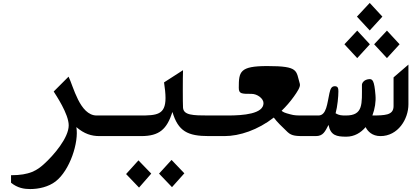

<svg xmlns="http://www.w3.org/2000/svg" viewBox="-20 -925 2840 1305"><path d="M185 360C244 360 310 345 358 308C455 233 517 42 499 -61C553 -15 601 0 657 0H700V-140H637C522 -140 478 -341 446 -404L345 -303C359 -280 447 -151 447 -73C447 11 346 130 278 191C232 232 183 266 55 266V317C99 353 144 360 185 360Z M1400 -140C1290 -140 1228 -142 1224 -193C1222 -224 1222 -400 1224 -448L1095 -365C1101 -325 1105 -289 1105 -259C1105 -144 1045 -140 930 -140H700V0H939C1064 0 1114 -47 1152 -164C1191 -33 1255 0 1400 0ZM1149 347 1233 253 1146 162 1061 255ZM925 350 1008 255 921 165 837 258Z M2046 -140C2001 -140 1980 -140 1953 -148C1915 -158 1906 -162 1894 -172C1924 -201 1952 -233 1977 -268C1999 -299 2024 -335 2018 -355C1991 -445 2014 -476 1797 -476C1609 -476 1603 -438 1603 -328C1603 -287 1622 -287 1690 -287C1728 -287 1771 -256 1771 -224C1771 -151 1635 -140 1527 -140H1400V0H1505C1609 0 1733 -42 1841 -126C1861 -98 1895 -65 1935 -27C1964 0 1994 0 2058 0H2100V-140Z M2579 -812 2493 -905 2406 -812 2493 -718ZM2494 -624 2408 -717 2321 -624 2408 -530ZM2610 -530 2696 -624 2610 -717 2523 -624ZM2655 -399V-204C2655 -172 2640 -156 2613 -148C2588 -141 2553 -140 2511 -140C2528 -185 2536 -234 2532 -279C2524 -379 2512 -389 2488 -387C2453 -384 2440 -360 2440 -348C2440 -218 2450 -140 2331 -140C2301 -140 2284 -141 2261 -155C2274 -202 2280 -270 2280 -304C2280 -324 2277 -339 2256 -339C2234 -339 2226 -323 2219 -291C2204 -224 2200 -140 2144 -140H2100V0H2126C2177 0 2189 -31 2213 -76C2227 -4 2268 4 2334 4C2388 4 2432 -22 2465 -61C2479 -33 2509 0 2566 0C2685 0 2756 -115 2756 -216V-486Z"/></svg>

Font: Kawkab Mono
Style: Bold
Weight: 700
Monospace: yes
Designer: Abdullah Arif
Foundry: Abdullah Arif
Version: Version 1.000;PS 000.500;hotconv 1.0.88;makeotf.lib2.5.64775